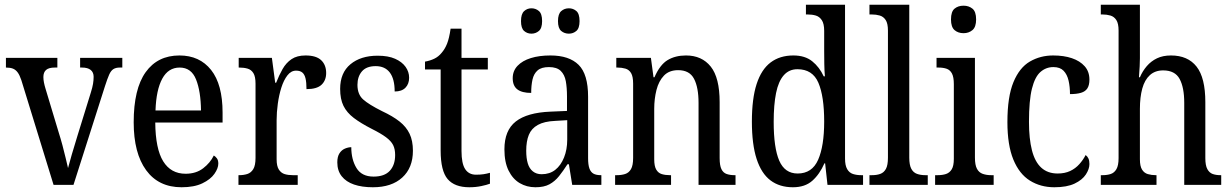

<svg xmlns="http://www.w3.org/2000/svg" viewBox="-20 -780 5196 810"><path d="M70 -442Q63 -463 54.5 -474.5Q46 -486 34.5 -490.5Q23 -495 5 -495V-536H222V-495H211Q186 -495 174.5 -485Q163 -475 163 -455Q163 -444 165.5 -431.5Q168 -419 172 -406L228 -220Q236 -195 243.5 -167Q251 -139 257 -113.5Q263 -88 267 -71Q272 -91 283 -128.5Q294 -166 307 -208L363 -389Q370 -411 372.5 -426.5Q375 -442 375 -456Q375 -475 362.5 -485Q350 -495 326 -495H318V-536H496V-495H485Q469 -495 458.5 -488.5Q448 -482 440.5 -465Q433 -448 423 -417L290 0H206Z M746 10Q649 10 596.5 -62Q544 -134 544 -264Q544 -405 594.5 -475.5Q645 -546 737 -546Q822 -546 870.5 -485Q919 -424 919 -305V-263H635Q636 -152 668.5 -99.5Q701 -47 763 -47Q807 -47 837 -70Q867 -93 882 -124Q889 -120 895 -112Q901 -104 901 -90Q901 -70 884.5 -46.5Q868 -23 833.5 -6.5Q799 10 746 10ZM828 -314Q827 -395 807 -445Q787 -495 738 -495Q690 -495 664.5 -448Q639 -401 636 -314Z M986 0V-41H989Q1008 -41 1023.5 -46Q1039 -51 1048.5 -66.5Q1058 -82 1058 -114V-427Q1058 -457 1049 -471.5Q1040 -486 1024.5 -490.5Q1009 -495 989 -495H987V-536H1127L1141 -431H1145Q1157 -462 1172 -488.5Q1187 -515 1210 -530.5Q1233 -546 1269 -546Q1314 -546 1335 -526Q1356 -506 1356 -472Q1356 -441 1336.5 -422.5Q1317 -404 1273 -404Q1273 -432 1269 -449Q1265 -466 1255.5 -474Q1246 -482 1229 -482Q1208 -482 1192.5 -462Q1177 -442 1167 -410.5Q1157 -379 1152 -342.5Q1147 -306 1147 -273V-108Q1147 -79 1156.5 -64.5Q1166 -50 1181 -45.5Q1196 -41 1215 -41H1236V0Z M1553 10Q1507 10 1473.5 -1.5Q1440 -13 1421.5 -36.5Q1403 -60 1403 -95Q1403 -119 1412 -133Q1421 -147 1435 -153Q1449 -159 1462 -159Q1462 -107 1484 -71Q1506 -35 1556 -35Q1602 -35 1624.5 -59.5Q1647 -84 1647 -126Q1647 -151 1638.5 -168Q1630 -185 1608.5 -201Q1587 -217 1549 -236Q1502 -260 1472.5 -282.5Q1443 -305 1429 -333.5Q1415 -362 1415 -405Q1415 -473 1458.5 -509Q1502 -545 1573 -545Q1618 -545 1647 -532Q1676 -519 1691 -498Q1706 -477 1706 -452Q1706 -426 1690.5 -410Q1675 -394 1645 -394Q1645 -447 1624.5 -474Q1604 -501 1565 -501Q1526 -501 1507 -479Q1488 -457 1488 -422Q1488 -382 1512 -360.5Q1536 -339 1592 -311Q1637 -290 1665.5 -267.5Q1694 -245 1708 -215.5Q1722 -186 1722 -144Q1722 -72 1677 -31Q1632 10 1553 10Z M1960 10Q1898 10 1868.5 -24.5Q1839 -59 1839 -145V-487H1773V-520Q1795 -524 1812.5 -532.5Q1830 -541 1843 -557Q1857 -573 1866 -595.5Q1875 -618 1881 -659H1927V-536H2038V-487H1927V-143Q1927 -90 1942.5 -66.5Q1958 -43 1988 -43Q2006 -43 2019.5 -45Q2033 -47 2047 -51V-5Q2034 0 2010.5 5Q1987 10 1960 10Z M2239 10Q2202 10 2172.5 -7.5Q2143 -25 2125.5 -60.5Q2108 -96 2108 -150Q2108 -230 2156 -267.5Q2204 -305 2302 -309L2372 -312V-373Q2372 -410 2367 -437.5Q2362 -465 2345.5 -481Q2329 -497 2296 -497Q2264 -497 2248 -483Q2232 -469 2226.5 -444.5Q2221 -420 2221 -388Q2182 -388 2162.5 -403Q2143 -418 2143 -450Q2143 -481 2163.5 -502.5Q2184 -524 2219.5 -535Q2255 -546 2302 -546Q2381 -546 2421 -506.5Q2461 -467 2461 -372V-113Q2461 -85 2466.5 -69.5Q2472 -54 2483.5 -47.5Q2495 -41 2515 -41H2517V0H2394L2380 -87H2374Q2356 -59 2338.5 -37Q2321 -15 2298 -2.5Q2275 10 2239 10ZM2265 -45Q2299 -45 2322.5 -63.5Q2346 -82 2359.5 -115.5Q2373 -149 2373 -191V-273L2322 -270Q2276 -268 2249 -253Q2222 -238 2211 -211Q2200 -184 2200 -144Q2200 -113 2206.5 -91Q2213 -69 2228 -57Q2243 -45 2265 -45ZM2380 -638Q2361 -638 2347.5 -649.5Q2334 -661 2334 -691Q2334 -721 2347.5 -733Q2361 -745 2380 -745Q2398 -745 2411.5 -733.5Q2425 -722 2425 -691Q2425 -661 2411.5 -649.5Q2398 -638 2380 -638ZM2222 -638Q2204 -638 2191 -649.5Q2178 -661 2178 -691Q2178 -721 2191 -733Q2204 -745 2222 -745Q2240 -745 2253.5 -733.5Q2267 -722 2267 -691Q2267 -661 2253.5 -649.5Q2240 -638 2222 -638Z M2575 0V-41H2583Q2602 -41 2617.5 -46Q2633 -51 2642 -66.5Q2651 -82 2651 -114V-427Q2651 -457 2642.5 -471.5Q2634 -486 2618.5 -490.5Q2603 -495 2585 -495H2580V-536H2726L2737 -454H2741Q2764 -507 2796.5 -526.5Q2829 -546 2874 -546Q2941 -546 2978.5 -499Q3016 -452 3016 -349V-113Q3016 -82 3023.5 -66.5Q3031 -51 3045.5 -46Q3060 -41 3079 -41H3083V0H2927V-346Q2927 -411 2908 -447.5Q2889 -484 2841 -484Q2803 -484 2781 -461Q2759 -438 2749.5 -400.5Q2740 -363 2740 -321V-108Q2740 -79 2748.5 -64.5Q2757 -50 2772 -45.5Q2787 -41 2806 -41H2811V0Z M3325 10Q3269 10 3230.5 -19Q3192 -48 3172 -109.5Q3152 -171 3152 -267Q3152 -364 3172 -425.5Q3192 -487 3231 -516.5Q3270 -546 3327 -546Q3376 -546 3406.5 -521.5Q3437 -497 3455 -458H3460Q3458 -482 3457.5 -510Q3457 -538 3457 -564V-650Q3457 -680 3447 -695Q3437 -710 3421.5 -714.5Q3406 -719 3387 -719H3380V-760H3545V-111Q3545 -82 3554 -66.5Q3563 -51 3578.5 -46Q3594 -41 3613 -41H3621V0H3471L3461 -91H3458Q3438 -45 3407 -17.5Q3376 10 3325 10ZM3345 -48Q3406 -48 3431.5 -106Q3457 -164 3457 -267Q3457 -374 3432.5 -431Q3408 -488 3344 -488Q3309 -488 3286.5 -462.5Q3264 -437 3254 -387.5Q3244 -338 3244 -266Q3244 -156 3267.5 -102Q3291 -48 3345 -48Z M3648 0V-41H3659Q3679 -41 3694 -46.5Q3709 -52 3717.5 -67.5Q3726 -83 3726 -115V-651Q3726 -681 3716.5 -695.5Q3707 -710 3691.5 -714.5Q3676 -719 3658 -719H3648V-760H3816V-115Q3816 -84 3824.5 -68Q3833 -52 3848.5 -46.5Q3864 -41 3884 -41H3894V0Z M3925 0V-41H3936Q3956 -41 3971 -46Q3986 -51 3995 -65.5Q4004 -80 4004 -110V-425Q4004 -455 3996 -470Q3988 -485 3973.5 -490Q3959 -495 3939 -495H3931V-536H4093V-115Q4093 -84 4101.5 -68Q4110 -52 4126 -46.5Q4142 -41 4161 -41H4172V0ZM4045 -640Q4022 -640 4007 -653Q3992 -666 3992 -698Q3992 -731 4007 -743.5Q4022 -756 4045 -756Q4067 -756 4082.5 -743.5Q4098 -731 4098 -698Q4098 -666 4082.5 -653Q4067 -640 4045 -640Z M4428 10Q4370 10 4325 -18Q4280 -46 4255 -107Q4230 -168 4230 -265Q4230 -372 4255.5 -433.5Q4281 -495 4325 -520.5Q4369 -546 4423 -546Q4468 -546 4502 -534.5Q4536 -523 4556 -500.5Q4576 -478 4576 -444Q4576 -421 4567.5 -407.5Q4559 -394 4540.5 -388.5Q4522 -383 4494 -383Q4494 -414 4488 -440Q4482 -466 4467 -481.5Q4452 -497 4424 -497Q4393 -497 4369.5 -476.5Q4346 -456 4333.5 -406Q4321 -356 4321 -266Q4321 -195 4333.5 -146Q4346 -97 4373 -72.5Q4400 -48 4442 -48Q4472 -48 4494.5 -58.5Q4517 -69 4533.5 -87.5Q4550 -106 4560 -126Q4568 -120 4572 -111Q4576 -102 4576 -88Q4576 -67 4561 -44Q4546 -21 4513.5 -5.5Q4481 10 4428 10Z M4624 0V-41H4631Q4651 -41 4666 -46Q4681 -51 4690 -66.5Q4699 -82 4699 -113V-651Q4699 -681 4689.5 -695.5Q4680 -710 4664.5 -714.5Q4649 -719 4631 -719H4624V-760H4789V-534Q4789 -517 4788 -500Q4787 -483 4786 -470Q4785 -457 4785 -454H4789Q4800 -480 4818 -501Q4836 -522 4861 -534Q4886 -546 4920 -546Q4991 -546 5028 -499Q5065 -452 5065 -349V-113Q5065 -82 5073.5 -66.5Q5082 -51 5096 -46Q5110 -41 5129 -41H5132V0H4976V-346Q4976 -411 4956.5 -447Q4937 -483 4887 -483Q4853 -483 4831 -463Q4809 -443 4799 -406.5Q4789 -370 4789 -321V-108Q4789 -79 4798 -64.5Q4807 -50 4822.5 -45.5Q4838 -41 4856 -41H4859V0Z"/></svg>

Font: Noto Serif Condensed
Style: Regular
Weight: 400
Width: 3
Designer: Monotype Design Team
Foundry: Monotype Imaging Inc.
Version: Version 2.015